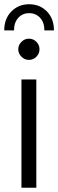

<svg xmlns="http://www.w3.org/2000/svg" viewBox="-24 -884 274 904"><path d="M77 0V-510H147V0ZM112 -602Q92 -602 77 -617Q62 -632 62 -652Q62 -672 77 -687Q92 -702 112 -702Q133 -702 147.5 -687Q162 -672 162 -652Q162 -632 147.5 -617Q133 -602 112 -602ZM113 -864Q63 -864 29.5 -830Q-4 -796 -4 -741H42Q42 -778 62 -800Q82 -822 113 -822Q145 -822 165 -800Q185 -778 185 -741H230Q230 -796 197 -830Q164 -864 113 -864Z"/></svg>

Font: MuseoModerno Light
Style: Regular
Weight: 300
Designer: Pablo Cosgaya, Héctor Gatti, Marcela Romero, and the Authors of The MuseoModerno Project.
Foundry: Omnibus-Type Team
Version: Version 1.001